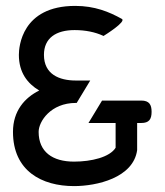

<svg xmlns="http://www.w3.org/2000/svg" viewBox="-20 -615 558 651"><path d="M280 -198H372V-114C352 -82 290 -67 231 -67C158 -67 111 -100 111 -168C111 -203 152 -266 237 -266H240L286 -342H237C181 -342 129 -363 129 -429C129 -486 170 -513 233 -513C270 -513 303 -506 329 -494L331 -493L334 -495C334 -495 410 -542 393 -551C350 -575 301 -595 235 -595C53 -595 44 -455 44 -429C44 -369 73 -332 113 -308C64 -284 24 -239 24 -168C24 -35 122 16 231 16C308 16 432 -12 445 -106V-107V-198H459C485 -198 494 -210 494 -236C494 -260 486 -274 459 -274H326Z"/></svg>

Font: Charger
Style: Bd
Weight: 400
Designer: Jasper
Foundry: Cannot Into Space Fonts
Version: Version 0.98